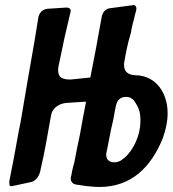

<svg xmlns="http://www.w3.org/2000/svg" viewBox="-20 -746 686 763"><path d="M261 -430C232 -430 211 -435 211 -467C211 -473 211 -477 213 -481L212 -480C220 -519 229 -559 237 -599L259 -693C260 -697 261 -700 261 -703C261 -713 252 -716 243 -716L167 -711H168C149 -709 135 -695 132 -674L116 -576C98 -476 82 -379 62 -262C52 -215 45 -170 36 -123L17 -26C17 -24 17 -21 17 -17C17 -10 19 -6 24 -6C27 -6 29 -7 31 -7L101 -22C120 -25 135 -43 140 -66V-65L142 -76C150 -110 157 -143 163 -177L183 -288V-287C186 -313 210 -333 242 -337L322 -342C314 -299 305 -256 298 -213C289 -173 282 -135 275 -99C274 -94 272 -89 271 -85C268 -72 265 -60 263 -47C262 -43 261 -39 261 -36C261 -27 267 -16 280 -13C282 -13 283 -13 285 -12L295 -11C297 -11 298 -10 300 -10C306 -9 313 -8 320 -7H319C339 -5 357 -3 375 -3C503 -3 581 -83 627 -197C639 -231 646 -263 646 -293V-298C646 -375 601 -445 520 -447H521C485 -447 473 -465 473 -487V-494L475 -506C481 -540 488 -576 499 -611V-610C501 -623 504 -636 507 -650C508 -653 510 -660 512 -668C514 -678 517 -691 521 -704C522 -707 522 -710 522 -712C522 -720 518 -726 510 -726C510 -726 508 -726 505 -725L415 -713C400 -711 387 -697 384 -678C370 -598 355 -518 339 -438ZM456 -106C450 -103 443 -101 435 -101C408 -101 402 -118 402 -132C402 -135 403 -139 404 -144C410 -175 416 -206 422 -235C426 -252 430 -268 433 -285C435 -299 438 -313 441 -327C446 -350 460 -361 482 -361C494 -361 504 -356 513 -346C530 -320 538 -304 538 -270V-263C538 -212 513 -152 474 -118C471 -116 467 -114 464 -111C463 -110 462 -110 459 -107Z"/></svg>

Font: Bangerz
Style: Regular
Weight: 400
Designer: vernon adams
Foundry: Vernon Adams
Version: Version 2.10;December 28, 2023;FontCreator 13.0.0.2683 64-bi